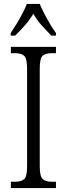

<svg xmlns="http://www.w3.org/2000/svg" viewBox="-20 -951 338 971"><path d="M35 0V-32H57Q88 -32 102.5 -45.5Q117 -59 117 -110V-603Q117 -655 102.5 -668.5Q88 -682 57 -682H35V-714H263V-682H242Q209 -682 195 -668.5Q181 -655 181 -603V-110Q181 -60 195.5 -46Q210 -32 242 -32H263V0ZM34 -784Q47 -803 63 -829Q79 -855 93 -882Q107 -909 116 -931H181Q190 -909 204 -882Q218 -855 233.5 -829Q249 -803 263 -784V-771H239Q213 -798 190 -823.5Q167 -849 149 -881Q129 -849 106.5 -823.5Q84 -798 57 -771H34Z"/></svg>

Font: Noto Serif Condensed Light
Style: Regular
Weight: 300
Width: 3
Designer: Monotype Design Team
Foundry: Monotype Imaging Inc.
Version: Version 2.013